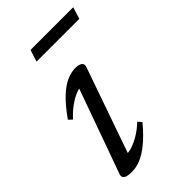

<svg xmlns="http://www.w3.org/2000/svg" viewBox="-195 -682 759 759"><g transform="rotate(-45 185.0 -302.0)"><path d="M32.5 -18.5 163.5 -383.5 178 -372.5Q162 -373 141.2 -364.8Q120.5 -356.5 98 -340.2Q75.5 -324 55 -301L40 -315Q75 -364.5 104 -391.2Q133 -418 158.2 -428.5Q183.5 -439 206 -439Q225.5 -439 234.8 -431.5Q244 -424 239 -410.5L108 -36L99.5 -55Q116 -52.5 137 -59Q158 -65.5 181.8 -79.8Q205.5 -94 228.5 -115.5L242 -100Q207 -58 177.2 -34Q147.5 -10 122.5 0Q97.5 10 75 10Q47 10 37.2 2.8Q27.5 -4.5 32.5 -18.5ZM115 -565 130.5 -614.5H369.5L354 -565Z"/></g></svg>

Font: Newsreader 20pt
Style: Italic
Weight: 400
Italic angle: -17°
Version: Version 1.003